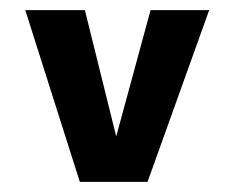

<svg xmlns="http://www.w3.org/2000/svg" viewBox="-20 -359 464 380"><path d="M278 -339H394L272 1H138L30 -339H148L210 -89Z"/></svg>

Font: RIT Keram
Style: Bold
Weight: 700
Designer: Sanesh MV
Version: Version 1.0